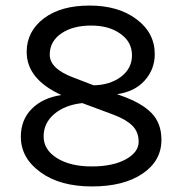

<svg xmlns="http://www.w3.org/2000/svg" viewBox="-20 -660 655 691"><path d="M201 -318Q76 -375 76 -473Q76 -547 138 -594Q199 -640 302 -640Q406 -640 471 -591Q537 -542 537 -465Q537 -411 501 -370.5Q465 -330 401 -321L418 -315Q491 -289 526 -252.5Q561 -216 561 -157Q561 -81 493 -35Q425 11 311 11Q196 11 126 -40Q55 -91 55 -168Q55 -229 94.5 -268.5Q134 -308 201 -318ZM389 -247 276 -289Q213 -282 175 -249.5Q137 -217 137 -169Q137 -121 185 -91Q233 -61 310 -61Q386 -61 432.5 -86.5Q479 -112 479 -150Q479 -185 456.5 -207.5Q434 -230 389 -247ZM159 -463Q159 -413 244 -381L317 -353Q376 -354 416 -384Q455 -414 455 -461Q455 -509 414 -538Q373 -568 308 -568Q242 -568 200.5 -539.5Q159 -511 159 -463Z"/></svg>

Font: Karla Neue
Style: Regular
Weight: 400
Designer: Jonathan Pinhorn
Foundry: PYRS Fontlab Ltd. / Made with FontLab
Version: Version 1.000;PS 001.001;hotconv 1.0.56